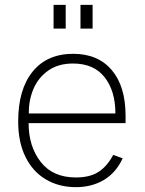

<svg xmlns="http://www.w3.org/2000/svg" viewBox="-20 -762 598 792"><path d="M293 -30Q351 -30 386.5 -53Q422 -76 447 -123L486 -109Q459 -50 409 -20Q359 10 293 10Q223 10 169 -22Q115 -54 85 -115Q55 -176 55 -261Q55 -393 114.5 -466.5Q174 -540 282 -540Q384 -540 441 -473Q498 -406 498 -284V-254H98Q98 -158 148 -94Q198 -30 293 -30ZM456 -294Q456 -387 411.5 -443.5Q367 -500 281 -500Q220 -500 178.5 -470.5Q137 -441 117.5 -394Q98 -347 99 -294ZM251 -644H201V-742H251ZM362 -644H312V-742H362Z"/></svg>

Font: Morrison Thin
Style: Regular
Weight: 100
Designer: Pablo Impallari, Rodrigo Fuenzalida (Modified by Dan O. Williams)
Version: Version 0.03;June 6, 2019;FontCreator 11.5.0.2425 64-bit; tt